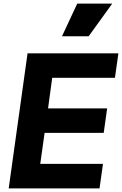

<svg xmlns="http://www.w3.org/2000/svg" viewBox="-20 -1039 673 1059"><path d="M28 0 132 -745H633L614 -610H268L245 -441H571L552 -306H226L202 -135H548L529 0ZM322 -839 406 -1019H599L469 -839Z"/></svg>

Font: Plus Jakarta Sans ExtraBold
Style: Italic
Weight: 800
Italic angle: -8°
Designer: Gumpita Rahayu
Foundry: Tokotype
Version: Version 2.071; ttfautohint (v1.8.4.7-5d5b);gftools[0.9.29]